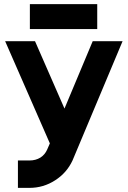

<svg xmlns="http://www.w3.org/2000/svg" viewBox="-20 -700 619 932"><path d="M5 -500 222 -4 209 26Q198 51 176 65Q153 79 123 79H67V212H123Q191 212 248 175Q276 157 297 133Q318 109 332 79L575 -500H430L293 -173L150 -500ZM125 -559H452V-680H125Z"/></svg>

Font: Unageo
Style: Bold
Weight: 700
Designer: Richard Sepsi
Foundry: Richard Sepsi
Version: Version 2.000